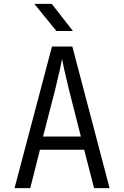

<svg xmlns="http://www.w3.org/2000/svg" viewBox="-20 -970 640 990"><path d="M55 0 248 -730H353L545 0H465L414 -198H186L136 0ZM202 -266H397L335 -510Q320 -571 311 -612Q302 -653 300 -666Q298 -653 289 -612Q280 -571 265 -510ZM271 -810 157 -950H247L356 -810Z"/></svg>

Font: JetBrains Mono NL Light
Style: Regular
Weight: 300
Monospace: yes
Designer: Philipp Nurullin, Konstantin Bulenkov
Foundry: JetBrains
Version: Version 2.305; ttfautohint (v1.8.4.7-5d5b)